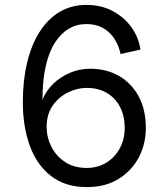

<svg xmlns="http://www.w3.org/2000/svg" viewBox="-20 -755 676 782"><path d="M334 7Q246 7 188 -38Q130 -83 101.5 -161Q73 -239 73 -339Q73 -427 90.5 -500Q108 -573 141.5 -625.5Q175 -678 223 -706.5Q271 -735 332 -735Q393 -735 440 -709.5Q487 -684 516 -643Q545 -602 552 -553L471 -535Q459 -591 423 -624Q387 -657 332 -657Q293 -657 261 -638.5Q229 -620 204.5 -582.5Q180 -545 166.5 -486.5Q153 -428 153 -348Q167 -385 196.5 -413.5Q226 -442 265 -458.5Q304 -475 347 -475Q414 -475 465 -445.5Q516 -416 545 -362Q574 -308 574 -234Q574 -168 545 -113.5Q516 -59 462.5 -26Q409 7 334 7ZM333 -71Q378 -71 413 -92.5Q448 -114 468 -151Q488 -188 488 -235Q488 -281 469.5 -318Q451 -355 416 -376Q381 -397 333 -397Q294 -397 256 -378Q218 -359 194 -324Q170 -289 170 -238Q170 -196 189 -158Q208 -120 244.5 -95.5Q281 -71 333 -71Z"/></svg>

Font: Parkinsans
Style: Regular
Weight: 400
Designer: Red Stone, Indian Type Foundry
Foundry: Indian Type Foundry
Version: Version 1.000